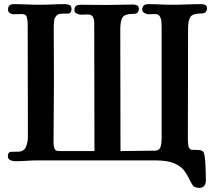

<svg xmlns="http://www.w3.org/2000/svg" viewBox="-20 -780 1040 929"><path d="M982 -738Q982 -731 976 -723Q970 -715 956 -715Q913 -715 901.5 -698.5Q890 -682 890 -641Q890 -507 889.5 -372.5Q889 -238 889 -103Q889 -91 891 -76.5Q893 -62 905 -55H923Q932 -55 944 -54Q956 -53 963 -46Q967 -42 969.5 -28.5Q972 -15 973 3Q975 29 975.5 56.5Q976 84 976 95Q976 110 968 119.5Q960 129 944 129Q931 129 922.5 125Q914 121 908 109Q905 104 901.5 98Q898 92 895 85Q886 65 870.5 44.5Q855 24 822.5 10Q790 -4 730 -4H166Q138 -4 109 -2Q80 0 51 0Q41 0 29.5 -5.5Q18 -11 18 -23Q18 -45 34 -45.5Q50 -46 65 -46Q96 -46 105.5 -69.5Q115 -93 115 -118Q115 -255 114.5 -391.5Q114 -528 114 -664Q114 -681 110 -696.5Q106 -712 84 -712Q76 -712 65 -711.5Q54 -711 46 -711Q37 -711 28 -716.5Q19 -722 19 -733Q19 -749 26.5 -754.5Q34 -760 49 -760Q80 -760 110.5 -758.5Q141 -757 172 -757Q203 -757 233.5 -758.5Q264 -760 295 -760Q307 -760 316.5 -755.5Q326 -751 326 -737Q326 -715 310.5 -714.5Q295 -714 281 -714Q261 -714 252 -703Q243 -692 241.5 -676.5Q240 -661 240 -645Q240 -582 240.5 -518.5Q241 -455 241 -392Q241 -316 240 -240Q239 -164 239 -88Q239 -74 243.5 -61.5Q248 -49 266 -49H437L436 -642Q436 -655 436 -670.5Q436 -686 429.5 -698Q423 -710 405 -710Q397 -710 388 -709.5Q379 -709 371 -709Q362 -709 351 -714.5Q340 -720 340 -731Q340 -747 348.5 -752Q357 -757 371 -757Q402 -757 432 -756.5Q462 -756 493 -756Q526 -756 559 -757Q592 -758 625 -758Q636 -758 644 -753.5Q652 -749 652 -736Q652 -729 647 -721Q642 -713 626 -713Q583 -713 572.5 -695.5Q562 -678 562 -639Q562 -491 562.5 -344Q563 -197 563 -49Q604 -49 646 -50Q688 -51 729 -51Q746 -51 752.5 -61Q759 -71 760.5 -85Q762 -99 762 -111V-649Q762 -660 761 -674.5Q760 -689 753.5 -700.5Q747 -712 732 -712Q724 -712 715 -711.5Q706 -711 698 -711Q690 -711 679 -717Q668 -723 668 -733Q668 -760 698 -760Q727 -760 756 -758.5Q785 -757 814 -757Q849 -757 884.5 -758.5Q920 -760 955 -760Q966 -760 974 -755.5Q982 -751 982 -738Z"/></svg>

Font: Kaisei Tokumin ExtraBold
Style: Regular
Weight: 800
Designer: Font-Kai, 金井和夫
Foundry: KAZUO KANAI
Version: Version 5.003